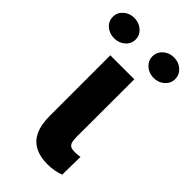

<svg xmlns="http://www.w3.org/2000/svg" viewBox="-283 -779 843 843"><g transform="rotate(45 138.5 -357.5)"><path d="M56.6 -528.3H205.6L205.1 -171.4Q205.1 -149.9 208.7 -138.2Q212.4 -126.5 221.4 -121.8Q230.5 -117.2 246.6 -117.2Q257.3 -117.2 265.1 -118.2Q272.9 -119.1 279.3 -120.6L277.8 -8.3Q260.7 -2 241.7 1.7Q222.7 5.4 198.2 5.4Q154.3 5.4 122.3 -10.7Q90.3 -26.9 73.5 -61.8Q56.6 -96.7 56.6 -153.3ZM-55.2 -655.8Q-55.2 -682.6 -34.7 -700.9Q-14.2 -719.2 15.6 -719.2Q44.9 -719.2 65.7 -700.9Q86.4 -682.6 86.4 -655.8Q86.4 -628.9 65.7 -610.8Q44.9 -592.8 15.6 -592.8Q-14.2 -592.8 -34.7 -610.8Q-55.2 -628.9 -55.2 -655.8ZM190.4 -655.8Q190.4 -682.6 210.9 -701.2Q231.4 -719.7 261.2 -719.7Q291 -719.7 311.5 -701.2Q332 -682.6 332 -655.8Q332 -629.4 311.5 -610.8Q291 -592.3 261.2 -592.3Q231.4 -592.3 210.9 -610.8Q190.4 -629.4 190.4 -655.8Z"/></g></svg>

Font: Roboto Condensed ExtraBold
Style: Regular
Weight: 800
Designer: Christian Robertson
Foundry: Google
Version: Version 3.008; 2023